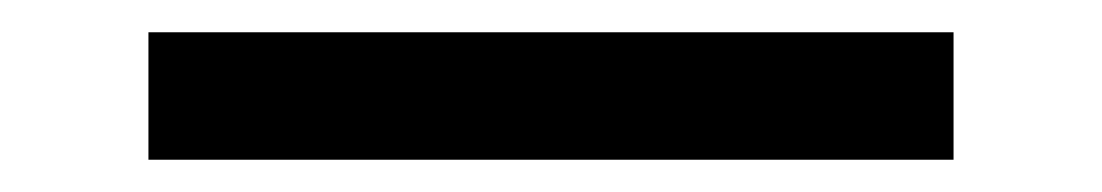

<svg xmlns="http://www.w3.org/2000/svg" viewBox="-20 16 683 119"><path d="M72 115V36H571V115Z"/></svg>

Font: DM Sans 11pt
Style: Regular
Weight: 400
Version: Version 4.004;gftools[0.9.30]